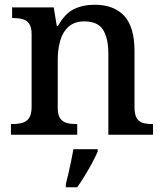

<svg xmlns="http://www.w3.org/2000/svg" viewBox="-20 -567 691 808"><path d="M26 0V-45H33Q56 -45 74 -50Q92 -55 102.5 -70.5Q113 -86 113 -116V-424Q113 -453 102.5 -467.5Q92 -482 75 -486.5Q58 -491 36 -491H31V-536H206L219 -458H224Q253 -510 291 -528.5Q329 -547 379 -547Q459 -547 502.5 -500.5Q546 -454 546 -352V-117Q546 -86 555 -70.5Q564 -55 580.5 -50Q597 -45 619 -45H624V0H436V-341Q436 -405 414 -441Q392 -477 335 -477Q294 -477 269 -455Q244 -433 233.5 -396Q223 -359 223 -317V-112Q223 -83 233.5 -68.5Q244 -54 261 -49.5Q278 -45 300 -45H305V0ZM257 208Q263 186 268.5 161Q274 136 279.5 110Q285 84 289 61H391V71Q382 92 367.5 119Q353 146 336.5 173Q320 200 305 221H257Z"/></svg>

Font: Noto Serif Khmer Medium
Style: Regular
Weight: 500
Version: Version 2.003